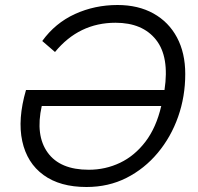

<svg xmlns="http://www.w3.org/2000/svg" viewBox="-20 -740 792 768"><path d="M450 -720Q533 -720 594 -686Q655 -652 688 -590Q721 -528 721 -444Q721 -354 692.5 -273Q664 -192 611 -128.5Q558 -65 486 -28.5Q414 8 326 8Q220 8 154 -40Q88 -88 69 -175.5Q50 -263 84 -380H638Q658 -513 604 -581Q550 -649 442 -649Q296 -649 200 -532L149 -576Q201 -648 280 -684Q359 -720 450 -720ZM335 -61Q402 -61 460.5 -89Q519 -117 562 -173.5Q605 -230 625 -316H147Q121 -199 170.5 -130Q220 -61 335 -61Z"/></svg>

Font: Livvic
Style: Italic
Weight: 400
Italic angle: -10°
Designer: Jacques Le Bailly, Baron von Fonthausen
Version: Version 1.001; ttfautohint (v1.8.2)